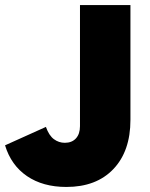

<svg xmlns="http://www.w3.org/2000/svg" viewBox="-52 -730 595 761"><path d="M211 11Q118 11 55 -32Q-8 -75 -32 -154L130 -227Q142 -193 161.5 -178.5Q181 -164 205 -164Q233 -164 249 -181.5Q265 -199 265 -230V-710H465V-255Q465 -131 397.5 -60Q330 11 211 11Z"/></svg>

Font: Livvic Black
Style: Regular
Weight: 900
Designer: Jacques Le Bailly, Baron von Fonthausen
Version: Version 1.001; ttfautohint (v1.8.2)